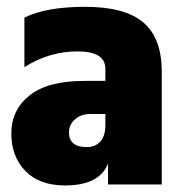

<svg xmlns="http://www.w3.org/2000/svg" viewBox="-20 -990 537 572"><path d="M231.4 -749H293.9V-785.2Q293.9 -836.9 210.4 -836.9Q127 -836.9 52.7 -790V-937.5Q117.2 -969.7 234.4 -969.7Q351.6 -969.7 406.7 -923.3Q461.9 -877 461.9 -776.4V-440.4H301.8V-502.9Q276.4 -437.5 173.8 -437.5Q97.7 -437.5 55.7 -480.5Q13.7 -523.4 13.7 -592.8Q13.7 -662.1 67.9 -705.6Q122.1 -749 231.4 -749ZM185.5 -595.7Q185.5 -551.8 238.3 -551.8Q264.6 -551.8 279.3 -568.8Q293.9 -585.9 293.9 -617.2V-650.4H250Q220.7 -650.4 203.1 -634.3Q185.5 -618.2 185.5 -595.7Z"/></svg>

Font: GenEi M Gothic v2 Black
Style: Regular
Weight: 900
Version: Version 2.0